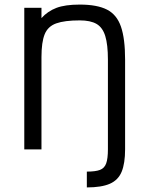

<svg xmlns="http://www.w3.org/2000/svg" viewBox="-20 -652 640 838"><path d="M359 166V97Q397 97 416.5 89.5Q436 82 443.5 61Q451 40 451 0H526Q526 61 511 97.5Q496 134 459.5 150Q423 166 359 166ZM86 0V-618H161V-573Q188 -603 226 -617.5Q264 -632 328 -632Q404 -632 447 -610Q490 -588 508 -535.5Q526 -483 526 -392V0H451V-392Q451 -457 439.5 -494.5Q428 -532 401.5 -547.5Q375 -563 328 -563Q262 -563 225.5 -550Q189 -537 175 -502.5Q161 -468 161 -403V0Z"/></svg>

Font: Victor Mono
Style: Regular
Weight: 400
Monospace: yes
Designer: Rune Bjørnerås
Version: Version 1.561;gftools[0.9.30]